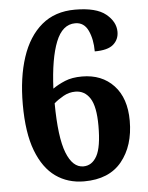

<svg xmlns="http://www.w3.org/2000/svg" viewBox="-53 -767 630 820"><g transform="rotate(-5 262.5 -357.0)"><path d="M275 10Q205 10 153 -27Q101 -64 71.5 -141Q42 -218 42 -340Q42 -455 70.5 -541.5Q99 -628 156 -676Q213 -724 299 -724Q390 -724 431 -690.5Q472 -657 472 -614Q472 -581 448 -560Q424 -539 368 -539Q368 -591 350.5 -628.5Q333 -666 295 -666Q240 -666 212 -595.5Q184 -525 178 -396Q201 -412 231 -424.5Q261 -437 304 -437Q389 -437 440 -382.5Q491 -328 491 -231Q491 -124 436.5 -57Q382 10 275 10ZM277 -54Q314 -54 335 -92Q356 -130 356 -221Q356 -304 333 -339.5Q310 -375 270 -375Q243 -375 219 -361.5Q195 -348 178 -333Q179 -187 205 -120.5Q231 -54 277 -54Z"/></g></svg>

Font: Noto Serif Lao SemiCondensed
Style: Bold
Weight: 700
Width: 4
Designer: Monotype Design Team
Foundry: Monotype Imaging Inc.
Version: Version 2.003; ttfautohint (v1.8.4.7-5d5b)